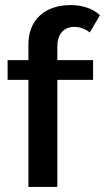

<svg xmlns="http://www.w3.org/2000/svg" viewBox="-20 -737 414 757"><path d="M92 -422H10V-500H92V-561Q92 -634 137 -675.5Q182 -717 260 -717Q294 -717 324 -706.5Q354 -696 374 -677L334 -609Q322 -619 306 -625Q290 -631 273 -631Q242 -631 224 -610.5Q206 -590 206 -554V-500H347V-422H206V0H92Z"/></svg>

Font: Sarabun SemiBold
Style: Regular
Weight: 600
Designer: Suppakit Chalermlarp | Katatrad Co.,Ltd.
Foundry: Cadson Demak Co.,Ltd.
Version: Version 1.000; ttfautohint (v1.6)